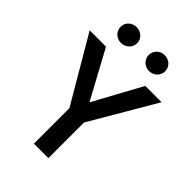

<svg xmlns="http://www.w3.org/2000/svg" viewBox="-261 -1016 1124 1124"><g transform="rotate(45 300.5 -454.0)"><path d="M116 -843C116 -806 147 -777 184 -777C221 -777 253 -806 253 -843C253 -880 221 -908 184 -908C147 -908 116 -880 116 -843ZM349 -843C349 -806 380 -777 416 -777C455 -777 485 -806 485 -843C485 -880 455 -908 416 -908C380 -908 349 -880 349 -843ZM463 -700 300 -401 138 -700H3L241 -294V0H361V-295L598 -700Z"/></g></svg>

Font: Jost Medium
Style: Regular
Weight: 500
Version: Version 3.710